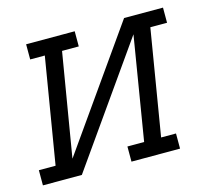

<svg xmlns="http://www.w3.org/2000/svg" viewBox="-94 -615 776 710"><g transform="rotate(-15 293.5 -260.0)"><path d="M-13 0V-58H51L118 -462H62V-520H248V-462H184L118 -67L437 -520H586V-462H522L455 -58H512V0H326V-58H390L455 -453L136 0Z"/></g></svg>

Font: Iosevka Etoile Light Oblique
Style: Regular
Weight: 300
Italic angle: -9°
Designer: Belleve Invis
Foundry: Belleve Invis
Version: Version 15.5.2; ttfautohint (v1.8.4)